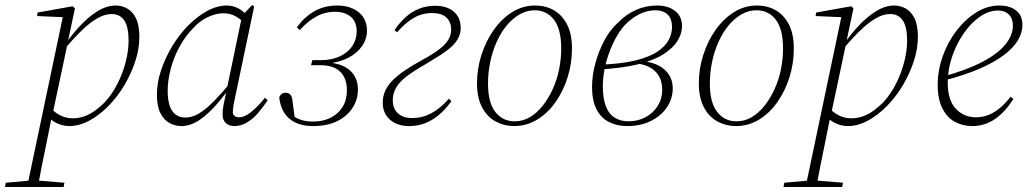

<svg xmlns="http://www.w3.org/2000/svg" viewBox="-97 -491 4112 766"><path d="M-77 255 -74 238 27 229H50L160 238L157 255ZM11 255 155 -430 164 -422 51 -427 53 -441 193 -466 202 -458 173 -321 172 -315 112 -32 109 -22Q98 34 88 82Q78 130 69.5 172.5Q61 215 54 255ZM179 12Q154 12 129 0Q104 -12 88 -34L103 -62Q120 -43 143 -31Q166 -19 194 -19Q217 -19 239.5 -27Q262 -35 282 -49.5Q302 -64 320 -82Q350 -114 371.5 -156.5Q393 -199 404.5 -244Q416 -289 416 -329Q416 -383 399 -409Q382 -435 348 -435Q320 -435 289.5 -417Q259 -399 225.5 -366Q192 -333 154 -288L143 -292H148Q180 -341 216 -381Q252 -421 290 -445Q328 -469 365 -469Q389 -469 410.5 -457Q432 -445 445.5 -418Q459 -391 459 -344Q459 -296 442.5 -246Q426 -196 398.5 -150Q371 -104 335 -67.5Q299 -31 259 -9.5Q219 12 179 12Z M626 12Q602 12 579.5 0Q557 -12 543 -39.5Q529 -67 529 -113Q529 -161 545.5 -210.5Q562 -260 590 -306.5Q618 -353 653.5 -389Q689 -425 729 -447Q769 -469 808 -469Q825 -469 841.5 -463Q858 -457 872 -445.5Q886 -434 895 -418L880 -395Q866 -413 844 -425.5Q822 -438 795 -438Q773 -438 751.5 -430.5Q730 -423 710.5 -410.5Q691 -398 674 -379Q643 -348 619.5 -305Q596 -262 584 -216Q572 -170 572 -129Q572 -74 590.5 -48Q609 -22 642 -22Q671 -22 699 -39.5Q727 -57 759.5 -90.5Q792 -124 830 -170L837 -163H835Q803 -116 768.5 -76Q734 -36 698.5 -12Q663 12 626 12ZM837 12Q817 12 804 0Q791 -12 791 -33Q791 -43 792 -53.5Q793 -64 796.5 -80.5Q800 -97 806 -126L807 -131L869 -429L872 -432L909 -471L917 -465L841 -103Q838 -88 835 -72.5Q832 -57 832 -43Q832 -34 839 -28.5Q846 -23 856 -23Q879 -23 906 -45Q933 -67 960 -101L971 -91Q953 -64 932.5 -40Q912 -16 888 -2Q864 12 837 12Z M1151 12Q1112 12 1083.5 -1Q1055 -14 1038 -39.5Q1021 -65 1017 -102Q1020 -111 1026.5 -116Q1033 -121 1042 -121Q1055 -121 1062 -112.5Q1069 -104 1070 -87L1080 -14L1063 -35Q1084 -19 1105 -12.5Q1126 -6 1152 -6Q1191 -6 1221.5 -21Q1252 -36 1269.5 -64Q1287 -92 1287 -131Q1287 -161 1276 -183.5Q1265 -206 1241.5 -218.5Q1218 -231 1179 -231H1144L1149 -251H1183Q1227 -251 1259.5 -266.5Q1292 -282 1309 -308Q1326 -334 1326 -365Q1326 -405 1302 -424.5Q1278 -444 1239 -444Q1199 -444 1164 -424.5Q1129 -405 1099 -371L1087 -382Q1119 -425 1158.5 -447Q1198 -469 1249 -469Q1284 -469 1311 -456.5Q1338 -444 1352.5 -422Q1367 -400 1367 -369Q1367 -335 1347 -306.5Q1327 -278 1291.5 -260Q1256 -242 1207 -237L1202 -242Q1264 -240 1297.5 -211.5Q1331 -183 1331 -133Q1331 -95 1310 -61.5Q1289 -28 1249 -8Q1209 12 1151 12Z M1535 12Q1488 12 1459 -13.5Q1430 -39 1430 -81Q1430 -107 1440 -129Q1450 -151 1470 -171Q1490 -191 1519 -210.5Q1548 -230 1586 -251Q1627 -273 1653 -292.5Q1679 -312 1691 -331.5Q1703 -351 1703 -373Q1703 -403 1684 -421Q1665 -439 1627 -439Q1587 -439 1553.5 -419.5Q1520 -400 1487 -362L1477 -371Q1498 -402 1523 -424Q1548 -446 1577 -457Q1606 -468 1639 -468Q1686 -468 1713.5 -444.5Q1741 -421 1741 -379Q1741 -359 1732 -340.5Q1723 -322 1704.5 -305Q1686 -288 1659.5 -271Q1633 -254 1601 -235Q1557 -210 1527.5 -188Q1498 -166 1484 -142.5Q1470 -119 1470 -91Q1470 -58 1490.5 -39Q1511 -20 1547 -20Q1587 -20 1622.5 -38.5Q1658 -57 1694 -97L1704 -87Q1669 -39 1627.5 -13.5Q1586 12 1535 12Z M1954 12Q1915 12 1881 -6Q1847 -24 1826.5 -62.5Q1806 -101 1806 -159Q1806 -216 1823.5 -271Q1841 -326 1872 -370.5Q1903 -415 1945.5 -442Q1988 -469 2038 -469Q2079 -469 2112 -450.5Q2145 -432 2165 -394Q2185 -356 2185 -297Q2185 -239 2168 -184Q2151 -129 2120 -84.5Q2089 -40 2046.5 -14Q2004 12 1954 12ZM1956 -7Q1989 -7 2017 -23.5Q2045 -40 2068 -69Q2091 -98 2108 -135Q2125 -172 2133.5 -214Q2142 -256 2142 -297Q2142 -375 2113 -412.5Q2084 -450 2036 -450Q2004 -450 1975 -433Q1946 -416 1923 -387.5Q1900 -359 1883.5 -321.5Q1867 -284 1858.5 -242Q1850 -200 1850 -158Q1850 -81 1879.5 -44Q1909 -7 1956 -7Z M2405 12Q2364 12 2332 -4.5Q2300 -21 2282.5 -55.5Q2265 -90 2265 -144Q2265 -190 2278 -238Q2291 -286 2314 -329.5Q2337 -373 2370 -402Q2401 -434 2440.5 -451.5Q2480 -469 2525 -469Q2568 -469 2596 -447.5Q2624 -426 2624 -387Q2624 -357 2606 -328Q2588 -299 2549.5 -274.5Q2511 -250 2448.5 -234.5Q2386 -219 2296 -214L2297 -233Q2383 -236 2439 -250Q2495 -264 2526.5 -285.5Q2558 -307 2571 -332Q2584 -357 2584 -382Q2584 -417 2566 -433.5Q2548 -450 2519 -450Q2484 -450 2452 -433.5Q2420 -417 2394 -389Q2374 -366 2358.5 -337Q2343 -308 2331.5 -275.5Q2320 -243 2314 -210Q2308 -177 2308 -147Q2308 -99 2320 -67.5Q2332 -36 2355.5 -21.5Q2379 -7 2410 -7Q2448 -7 2478.5 -23.5Q2509 -40 2527 -68.5Q2545 -97 2545 -132Q2545 -161 2534.5 -182.5Q2524 -204 2502 -218.5Q2480 -233 2443 -238L2468 -253V-247Q2506 -243 2532.5 -228.5Q2559 -214 2573 -191Q2587 -168 2587 -139Q2587 -98 2564 -63.5Q2541 -29 2500 -8.5Q2459 12 2405 12Z M2839 12Q2800 12 2766 -6Q2732 -24 2711.5 -62.5Q2691 -101 2691 -159Q2691 -216 2708.5 -271Q2726 -326 2757 -370.5Q2788 -415 2830.5 -442Q2873 -469 2923 -469Q2964 -469 2997 -450.5Q3030 -432 3050 -394Q3070 -356 3070 -297Q3070 -239 3053 -184Q3036 -129 3005 -84.5Q2974 -40 2931.5 -14Q2889 12 2839 12ZM2841 -7Q2874 -7 2902 -23.5Q2930 -40 2953 -69Q2976 -98 2993 -135Q3010 -172 3018.5 -214Q3027 -256 3027 -297Q3027 -375 2998 -412.5Q2969 -450 2921 -450Q2889 -450 2860 -433Q2831 -416 2808 -387.5Q2785 -359 2768.5 -321.5Q2752 -284 2743.5 -242Q2735 -200 2735 -158Q2735 -81 2764.5 -44Q2794 -7 2841 -7Z M3029 255 3032 238 3133 229H3156L3266 238L3263 255ZM3117 255 3261 -430 3270 -422 3157 -427 3159 -441 3299 -466 3308 -458 3279 -321 3278 -315 3218 -32 3215 -22Q3204 34 3194 82Q3184 130 3175.5 172.5Q3167 215 3160 255ZM3285 12Q3260 12 3235 0Q3210 -12 3194 -34L3209 -62Q3226 -43 3249 -31Q3272 -19 3300 -19Q3323 -19 3345.5 -27Q3368 -35 3388 -49.5Q3408 -64 3426 -82Q3456 -114 3477.5 -156.5Q3499 -199 3510.5 -244Q3522 -289 3522 -329Q3522 -383 3505 -409Q3488 -435 3454 -435Q3426 -435 3395.5 -417Q3365 -399 3331.5 -366Q3298 -333 3260 -288L3249 -292H3254Q3286 -341 3322 -381Q3358 -421 3396 -445Q3434 -469 3471 -469Q3495 -469 3516.5 -457Q3538 -445 3551.5 -418Q3565 -391 3565 -344Q3565 -296 3548.5 -246Q3532 -196 3504.5 -150Q3477 -104 3441 -67.5Q3405 -31 3365 -9.5Q3325 12 3285 12Z M3782 12Q3744 12 3712.5 -5Q3681 -22 3662.5 -59Q3644 -96 3644 -152Q3644 -210 3664 -266.5Q3684 -323 3719 -368.5Q3754 -414 3798 -441.5Q3842 -469 3890 -469Q3931 -469 3956.5 -449.5Q3982 -430 3982 -391Q3982 -360 3963.5 -329.5Q3945 -299 3907 -270.5Q3869 -242 3810 -216.5Q3751 -191 3670 -170L3667 -186Q3761 -212 3822 -244Q3883 -276 3913.5 -313Q3944 -350 3944 -389Q3944 -417 3928 -433Q3912 -449 3885 -449Q3848 -449 3812.5 -424.5Q3777 -400 3748 -358Q3719 -316 3701.5 -265Q3684 -214 3684 -161Q3684 -92 3716 -57.5Q3748 -23 3797 -23Q3825 -23 3849.5 -33.5Q3874 -44 3895.5 -63Q3917 -82 3935 -105L3946 -96Q3931 -72 3913 -52Q3895 -32 3874.5 -17.5Q3854 -3 3831 4.5Q3808 12 3782 12Z"/></svg>

Font: Source Serif 4 48pt Light
Style: Italic
Weight: 300
Italic angle: -12°
Designer: Frank Grießhammer
Foundry: Adobe Systems Incorporated
Version: Version 4.004;hotconv 1.0.116;makeotfexe 2.5.65601